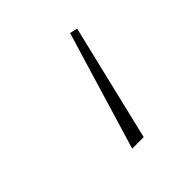

<svg xmlns="http://www.w3.org/2000/svg" viewBox="-80 -138 330 330"><g transform="rotate(-45 85.0 27.0)"><path d="M65 135 130 -81 144 -78 93 135Z"/></g></svg>

Font: Murecho Thin
Style: Regular
Weight: 100
Designer: Neil Summerour
Foundry: Positype
Version: Version 1.010